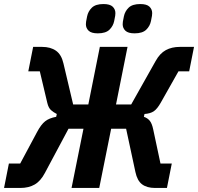

<svg xmlns="http://www.w3.org/2000/svg" viewBox="-38 -930 980 950"><path d="M-18 0 6 -121H62L145 -276Q165 -314 185.5 -330Q206 -346 240 -352L243 -366Q227 -374 214.5 -385Q202 -396 196 -421L159 -577H102L126 -698H170Q212 -698 239 -679Q266 -660 276 -616L324 -413H399L456 -698H593L536 -413H611L732 -628Q753 -666 782.5 -682Q812 -698 852 -698H922L898 -577H845L758 -423Q740 -391 723 -379.5Q706 -368 677 -366L674 -352Q692 -346 703 -332.5Q714 -319 720 -290L756 -121H812L788 0H729Q689 0 665 -18Q641 -36 632 -79L586 -293H512L453 0H316L375 -293H301L184 -74Q163 -34 133.5 -17Q104 0 63 0ZM446 -765Q414 -765 400.5 -778Q387 -791 387 -810Q387 -815 388 -823Q389 -831 393 -849Q398 -874 416.5 -892Q435 -910 474 -910Q506 -910 519.5 -897Q533 -884 533 -865Q533 -860 532 -852Q531 -844 527 -826Q522 -801 503.5 -783Q485 -765 446 -765ZM628 -765Q596 -765 582.5 -778Q569 -791 569 -810Q569 -815 570 -823Q571 -831 575 -849Q580 -874 598.5 -892Q617 -910 656 -910Q688 -910 701.5 -897Q715 -884 715 -865Q715 -860 714 -852Q713 -844 709 -826Q704 -801 685.5 -783Q667 -765 628 -765Z"/></svg>

Font: IBM Plex Sans Condensed
Style: Bold Italic
Weight: 700
Width: 3
Italic angle: -11.31°
Designer: Mike Abbink, Paul van der Laan, Pieter van Rosmalen
Foundry: Bold Monday
Version: Version 3.201